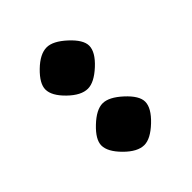

<svg xmlns="http://www.w3.org/2000/svg" viewBox="-25 -586 325 325"><g transform="rotate(45 137.0 -423.5)"><path d="M69 -476Q84 -476 101.5 -457Q119 -438 119 -423Q119 -407 101.5 -389Q84 -371 69 -371Q55 -371 37.5 -389Q20 -407 20 -423Q20 -438 37.5 -457Q55 -476 69 -476ZM203 -476Q218 -476 236 -457Q254 -438 254 -423Q254 -407 236 -389Q218 -371 203 -371Q189 -371 171.5 -389.5Q154 -408 154 -423Q154 -438 171.5 -457Q189 -476 203 -476Z"/></g></svg>

Font: Katibeh
Style: Regular
Weight: 400
Designer: Arabic design by Kourosh Beigpour, Latin design by Eduardo Tunni, engineering by Lasse Fister
Version: Version 1.000